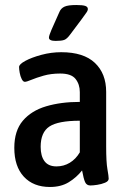

<svg xmlns="http://www.w3.org/2000/svg" viewBox="-20 -738 505 765"><path d="M179 7Q113 7 75 -34Q37 -75 37 -149Q37 -217 71 -257Q105 -297 164 -314.5Q223 -332 298 -332V-371Q298 -402 281 -423.5Q264 -445 220 -445Q183 -445 153.5 -436.5Q124 -428 105 -420Q86 -412 79 -412Q72 -412 66.5 -423Q61 -434 58.5 -448Q56 -462 56 -471Q56 -482 81 -495.5Q106 -509 145 -519.5Q184 -530 224 -530Q313 -530 358 -487.5Q403 -445 403 -372V-155Q403 -92 408 -64Q413 -36 413 -26Q413 -16 398.5 -10Q384 -4 367 -1.5Q350 1 340 1Q325 1 319 -12.5Q313 -26 307 -59Q285 -31 254 -12Q223 7 179 7ZM205 -75Q234 -75 258 -89.5Q282 -104 298 -131V-257Q212 -257 177 -234Q142 -211 142 -153Q142 -116 157.5 -95.5Q173 -75 205 -75ZM202 -575Q175 -575 175 -588Q175 -593 178 -601Q181 -609 185 -619L217 -691Q223 -705 237 -711.5Q251 -718 284 -718Q309 -718 319.5 -714.5Q330 -711 330 -702Q330 -695 323 -686Q316 -677 305 -661L260 -601Q247 -583 236 -579Q225 -575 202 -575Z"/></svg>

Font: Asap Condensed Medium
Style: Regular
Weight: 500
Width: 3
Designer: Pablo Cosgaya
Foundry: Omnibus-Type
Version: Version 3.001; ttfautohint (v1.8.4.7-5d5b)